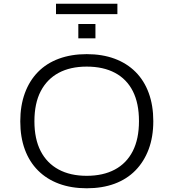

<svg xmlns="http://www.w3.org/2000/svg" viewBox="-20 -1004 933 1032"><path d="M446 8Q363 8 297 -16.5Q231 -41 184.5 -87.5Q138 -134 113.5 -200.5Q89 -267 89 -352Q89 -436 113.5 -503Q138 -570 184 -617Q230 -664 296.5 -688.5Q363 -713 446 -713Q530 -713 596 -688.5Q662 -664 708.5 -617.5Q755 -571 779.5 -504Q804 -437 804 -353Q804 -268 779 -201.5Q754 -135 708 -88Q662 -41 596 -16.5Q530 8 446 8ZM446 -59Q534 -59 597 -92.5Q660 -126 693.5 -191.5Q727 -257 727 -353Q727 -449 694 -514Q661 -579 598 -612.5Q535 -646 446 -646Q358 -646 295.5 -612.5Q233 -579 199 -514Q165 -449 165 -352Q165 -257 198.5 -192Q232 -127 295 -93Q358 -59 446 -59ZM281 -928V-984H611V-928ZM401 -798V-875H493V-798Z"/></svg>

Font: Nunito Sans 7pt SemiExpanded Light
Style: Regular
Weight: 300
Width: 6
Designer: Vernon Adams
Foundry: Vernon Adams
Version: Version 3.101;gftools[0.9.27]